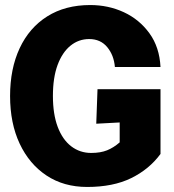

<svg xmlns="http://www.w3.org/2000/svg" viewBox="-20 -730 690 762"><path d="M326 12Q233 12 164.5 -33.5Q96 -79 58 -160Q20 -241 20 -349Q20 -457 58 -538.5Q96 -620 167.5 -665Q239 -710 338 -710Q410 -710 471.5 -681.5Q533 -653 573 -598Q613 -543 617 -464H436Q432 -511 405.5 -543Q379 -575 334 -575Q292 -575 259.5 -548.5Q227 -522 208.5 -472Q190 -422 190 -349Q190 -277 209 -226.5Q228 -176 262.5 -149.5Q297 -123 342 -123Q379 -123 405 -133.5Q431 -144 455 -165V-244L362 -239L367 -376H617V-119Q572 -58 500.5 -23Q429 12 326 12Z"/></svg>

Font: Azeret Mono
Style: Bold
Weight: 700
Designer: Martin Vácha
Foundry: Displaay
Version: Version 1.002